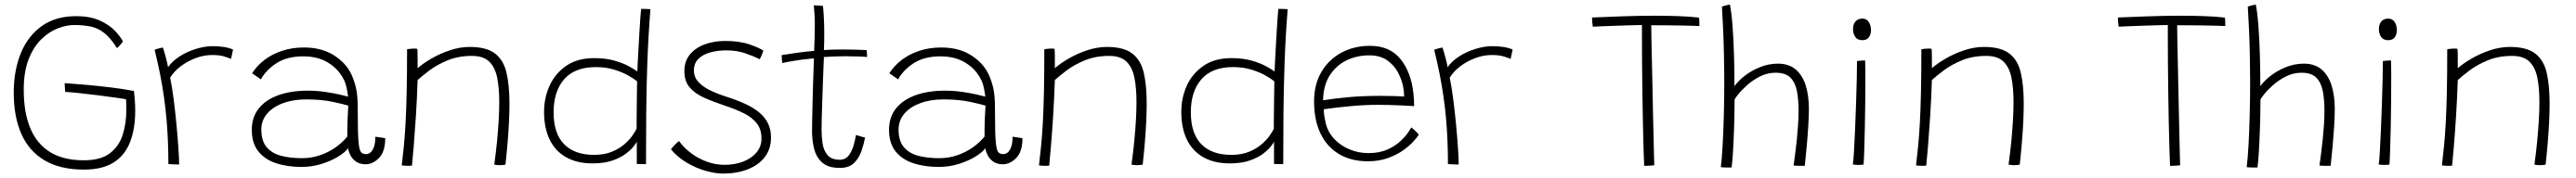

<svg xmlns="http://www.w3.org/2000/svg" viewBox="-20 -742 11613 804"><path d="M358.5 24Q251 24 180.8 -17.8Q110.5 -59.5 76.2 -137.2Q42 -215 42 -323Q42 -424.5 74.2 -502.5Q106.5 -580.5 169 -624.8Q231.5 -669 322.5 -669Q387 -669 430 -649.2Q473 -629.5 498.2 -602.8Q523.5 -576 534 -555Q532 -551 527 -545Q522 -539 516.8 -533.5Q511.5 -528 507 -525Q478 -571.5 449 -593.8Q420 -616 387.2 -622.5Q354.5 -629 313.5 -629Q280 -629 240.8 -614Q201.5 -599 166.5 -565Q131.5 -531 109.2 -474.8Q87 -418.5 87 -336.5Q87 -235 116.2 -163.8Q145.5 -92.5 205.5 -55.2Q265.5 -18 357.5 -18Q434.5 -18 476 -50.2Q517.5 -82.5 533.5 -134.5Q549.5 -186.5 549.5 -245.5Q549.5 -256.5 549.2 -269.8Q549 -283 548 -294Q534 -296.5 499.8 -301.2Q465.5 -306 422.8 -311.5Q380 -317 339.8 -321.2Q299.5 -325.5 274 -327Q273.5 -331.5 273 -338.5Q272.5 -345.5 272 -353.2Q271.5 -361 271.5 -366.5Q311 -364 366.8 -359Q422.5 -354 480.5 -347Q538.5 -340 584 -331Q586.5 -307.5 588 -285.2Q589.5 -263 589.5 -241.5Q589.5 -160.5 566.5 -100.8Q543.5 -41 492.8 -8.5Q442 24 358.5 24Z M737.5 -438.5Q756.5 -466 790 -487.5Q823.5 -509 863.5 -521.2Q903.5 -533.5 940 -533.5Q964 -533.5 989.2 -529.8Q1014.5 -526 1030.5 -518L1021.5 -476Q1009 -481.5 988.8 -487.5Q968.5 -493.5 936 -493.5Q900 -493.5 863.2 -480Q826.5 -466.5 795.8 -443.5Q765 -420.5 747 -391.5Q755.5 -350.5 762.8 -294.2Q770 -238 775.5 -179.8Q781 -121.5 784.2 -73Q787.5 -24.5 787.5 1Q780 1 764.2 0.5Q748.5 0 739 -1Q739 -52 737 -102Q735 -152 730.8 -202Q726.5 -252 719.2 -303.2Q712 -354.5 701.5 -407.5Q691 -460.5 677 -517Q680 -518.5 687.2 -520.8Q694.5 -523 702.5 -525Q710.5 -527 714.5 -527Q721 -508 728 -481Q735 -454 737.5 -438.5Z M1339 12Q1276 12 1225.2 -4.5Q1174.5 -21 1144.8 -58Q1115 -95 1115 -156Q1115 -213 1146.8 -252.5Q1178.5 -292 1235.2 -312.2Q1292 -332.5 1367 -332.5Q1407.5 -332.5 1446.2 -326.8Q1485 -321 1513 -314.5Q1541 -308 1549 -305.5Q1546.5 -326 1542.5 -345.5Q1538.5 -365 1530.5 -381Q1508 -428 1461 -457.8Q1414 -487.5 1347 -487.5Q1274.5 -487.5 1227 -457Q1179.5 -426.5 1156 -383.5L1116.5 -411Q1137.5 -444.5 1171.5 -470.8Q1205.5 -497 1250.8 -512.2Q1296 -527.5 1350 -527.5Q1430 -527.5 1485.2 -492.2Q1540.5 -457 1564.5 -405Q1577.5 -376.5 1585 -343.5Q1592.5 -310.5 1592.5 -256.5Q1592.5 -191.5 1593.5 -151.5Q1594.5 -111.5 1597.5 -88.5Q1601 -61 1608.5 -53.5Q1616 -46 1630 -46Q1649 -46 1660.5 -66.5Q1672 -87 1672 -124.5L1716.5 -118Q1716.5 -57 1688.5 -28.5Q1660.5 0 1628.5 0Q1602 0 1585 -12Q1568 -24 1559.5 -41Q1551 -58 1549 -72.5Q1537 -55 1505.2 -35.2Q1473.5 -15.5 1430.2 -1.8Q1387 12 1339 12ZM1341.5 -27.5Q1382.5 -27.5 1420.2 -40Q1458 -52.5 1490 -74.5Q1522 -96.5 1545.5 -125Q1545.5 -171 1546.8 -203.2Q1548 -235.5 1550 -265Q1532.5 -270.5 1481 -281.8Q1429.5 -293 1360.5 -293Q1301.5 -293 1255.8 -276Q1210 -259 1184 -228.5Q1158 -198 1158 -157Q1158 -105.5 1182 -77.2Q1206 -49 1247.5 -38.2Q1289 -27.5 1341.5 -27.5Z M1837 6Q1833 6.5 1828.2 6.8Q1823.5 7 1819 7Q1812 7 1804.5 6.5Q1797 6 1791 5Q1796 -37 1800.5 -82.5Q1805 -128 1808.2 -186.8Q1811.5 -245.5 1813.2 -326.2Q1815 -407 1815 -519.5Q1820.5 -520.5 1827.5 -521.5Q1834.5 -522.5 1843.5 -522.5Q1847.5 -522.5 1852.5 -522.5Q1857.5 -522.5 1861 -521.5Q1862 -515.5 1862.2 -500Q1862.5 -484.5 1862.5 -466.2Q1862.5 -448 1862.5 -434Q1887 -455.5 1925.2 -477.8Q1963.5 -500 2008.5 -515Q2053.5 -530 2097 -530Q2173 -530 2211.5 -500.2Q2250 -470.5 2263.2 -413.5Q2276.5 -356.5 2276.5 -274.5Q2276.5 -237.5 2274.5 -194.5Q2272.5 -151.5 2268.5 -102.5Q2264.5 -53.5 2258.5 1.5Q2255 2.5 2248 3.2Q2241 4 2233 4Q2227 4 2220.8 3.5Q2214.5 3 2208 1.5Q2216 -56 2220.8 -106.2Q2225.5 -156.5 2228 -200.2Q2230.5 -244 2230.5 -281Q2230.5 -343.5 2221.2 -390.5Q2212 -437.5 2185.5 -463.5Q2159 -489.5 2107.5 -489.5Q2046 -489.5 1997.8 -469.5Q1949.5 -449.5 1915.5 -423.8Q1881.5 -398 1862.5 -380.5Q1859.5 -291 1854.5 -213.8Q1849.5 -136.5 1844.8 -79.5Q1840 -22.5 1837 6Z M2850.5 -1.5Q2850.5 -11.5 2850.5 -32.8Q2850.5 -54 2850.5 -74.2Q2850.5 -94.5 2850.5 -101.5Q2849 -98 2837.8 -82.8Q2826.5 -67.5 2803.2 -49.2Q2780 -31 2742.5 -17.5Q2705 -4 2651.5 -4Q2580.5 -4 2531.5 -32Q2482.5 -60 2457.5 -112Q2432.5 -164 2432.5 -236.5Q2432.5 -300.5 2457.8 -355.8Q2483 -411 2533.2 -445.2Q2583.5 -479.5 2658 -479.5Q2711 -479.5 2750.5 -468Q2790 -456.5 2816 -442Q2842 -427.5 2853 -419Q2853.5 -435 2855 -464.2Q2856.5 -493.5 2858.5 -528.8Q2860.5 -564 2862.5 -599Q2864.5 -634 2866.5 -661.5Q2868.5 -689 2870 -702Q2881 -702 2893.2 -701.5Q2905.5 -701 2912 -700.5Q2902.5 -582 2898.2 -464.2Q2894 -346.5 2893 -230.5Q2892 -114.5 2892 -0.5Q2888 -0.5 2878.8 -0.8Q2869.5 -1 2861 -1.2Q2852.5 -1.5 2850.5 -1.5ZM2658 -42.5Q2706 -42.5 2741 -57.8Q2776 -73 2799 -94.2Q2822 -115.5 2834.2 -134.5Q2846.5 -153.5 2849.5 -160.5Q2849.5 -174 2849.8 -203.8Q2850 -233.5 2850.5 -268Q2851 -302.5 2851.2 -332Q2851.5 -361.5 2852 -374.5Q2840 -385 2813.5 -400.2Q2787 -415.5 2749.5 -427.2Q2712 -439 2666 -439Q2571.5 -439 2523.5 -384.5Q2475.5 -330 2475.5 -234.5Q2475.5 -139 2522.8 -90.8Q2570 -42.5 2658 -42.5Z M3239.5 42Q3205.5 42 3162.2 30Q3119 18 3077 -6.5Q3035 -31 3004.5 -67.5Q3008.5 -72.5 3013 -78Q3017.5 -83.5 3022.5 -88.5Q3027.5 -93.5 3032.2 -97.8Q3037 -102 3041 -105Q3060 -77.5 3091.8 -52.8Q3123.5 -28 3163.5 -12.8Q3203.5 2.5 3246.5 2.5Q3292 2.5 3329.8 -12Q3367.5 -26.5 3390 -53.2Q3412.5 -80 3412.5 -116Q3412.5 -158 3391.5 -184.8Q3370.5 -211.5 3333.8 -230Q3297 -248.5 3248.5 -264.5Q3196 -282 3154.5 -300.5Q3113 -319 3089 -347Q3065 -375 3065 -420.5Q3065 -466 3090.2 -496.2Q3115.5 -526.5 3157.2 -541.8Q3199 -557 3249 -557Q3313 -557 3357.5 -541.8Q3402 -526.5 3421 -513.5Q3419 -506.5 3416 -498.8Q3413 -491 3410 -484.8Q3407 -478.5 3404.5 -474.5Q3377 -488.5 3339 -501.5Q3301 -514.5 3253.5 -514.5Q3217 -514.5 3183.5 -505.8Q3150 -497 3129 -477Q3108 -457 3108 -423Q3108 -394 3127.8 -372.2Q3147.5 -350.5 3179.5 -334.8Q3211.5 -319 3249 -307Q3301 -290.5 3339.8 -272.5Q3378.5 -254.5 3404.2 -232.5Q3430 -210.5 3442.8 -183Q3455.5 -155.5 3455.5 -121Q3455.5 -68.5 3427.2 -32.2Q3399 4 3350.2 23Q3301.5 42 3239.5 42Z M3879.5 -120.5Q3874 -91 3863 -59.2Q3852 -27.5 3829.5 -5.5Q3807 16.5 3765.5 16.5Q3714 16.5 3687 -7.2Q3660 -31 3650.2 -68.8Q3640.5 -106.5 3640.5 -149Q3640.5 -171 3641.2 -206.8Q3642 -242.5 3643 -284Q3644 -325.5 3645.2 -365Q3646.5 -404.5 3647.5 -435Q3648.5 -465.5 3649 -478.5Q3590 -473 3552 -466.2Q3514 -459.5 3506.5 -457Q3506 -460.5 3505.2 -467.2Q3504.5 -474 3504 -481.2Q3503.5 -488.5 3503.5 -493Q3530.5 -497.5 3572 -503.5Q3613.5 -509.5 3650 -512Q3651 -539.5 3652 -571.5Q3653 -603.5 3653 -634Q3653 -658 3651.5 -679.8Q3650 -701.5 3648.5 -718L3689.5 -715.5Q3691 -706 3693.2 -671.8Q3695.5 -637.5 3695.5 -588.5Q3695.5 -573.5 3695.2 -551.2Q3695 -529 3694 -516Q3708 -517 3729.8 -517.8Q3751.5 -518.5 3765.5 -518.5Q3791.5 -518.5 3817.8 -518Q3844 -517.5 3863.2 -516.8Q3882.5 -516 3886.5 -515.5Q3887.5 -512 3888 -500.2Q3888.5 -488.5 3888.5 -484.5Q3883.5 -485.5 3852.8 -486.8Q3822 -488 3791 -488Q3768.5 -488 3742 -487Q3715.5 -486 3694 -484.5Q3693.5 -469 3692 -436.5Q3690.5 -404 3689.2 -363.2Q3688 -322.5 3686.5 -281.5Q3685 -240.5 3684.2 -206.5Q3683.5 -172.5 3683.5 -155Q3683.5 -125 3688 -94Q3692.5 -63 3710 -41.8Q3727.5 -20.5 3765.5 -20.5Q3792 -20.5 3807 -41.5Q3822 -62.5 3829 -89.2Q3836 -116 3838.5 -132.5Q3840.5 -132 3846.2 -130Q3852 -128 3859.2 -126Q3866.5 -124 3872.2 -122.5Q3878 -121 3879.5 -120.5Z M4211.5 12Q4148.5 12 4097.8 -4.5Q4047 -21 4017.2 -58Q3987.5 -95 3987.5 -156Q3987.5 -213 4019.2 -252.5Q4051 -292 4107.8 -312.2Q4164.5 -332.5 4239.5 -332.5Q4280 -332.5 4318.8 -326.8Q4357.5 -321 4385.5 -314.5Q4413.5 -308 4421.5 -305.5Q4419 -326 4415 -345.5Q4411 -365 4403 -381Q4380.5 -428 4333.5 -457.8Q4286.5 -487.5 4219.5 -487.5Q4147 -487.5 4099.5 -457Q4052 -426.5 4028.5 -383.5L3989 -411Q4010 -444.5 4044 -470.8Q4078 -497 4123.2 -512.2Q4168.5 -527.5 4222.5 -527.5Q4302.5 -527.5 4357.8 -492.2Q4413 -457 4437 -405Q4450 -376.5 4457.5 -343.5Q4465 -310.5 4465 -256.5Q4465 -191.5 4466 -151.5Q4467 -111.5 4470 -88.5Q4473.5 -61 4481 -53.5Q4488.5 -46 4502.5 -46Q4521.5 -46 4533 -66.5Q4544.5 -87 4544.5 -124.5L4589 -118Q4589 -57 4561 -28.5Q4533 0 4501 0Q4474.5 0 4457.5 -12Q4440.5 -24 4432 -41Q4423.5 -58 4421.5 -72.5Q4409.5 -55 4377.8 -35.2Q4346 -15.5 4302.8 -1.8Q4259.5 12 4211.5 12ZM4214 -27.5Q4255 -27.5 4292.8 -40Q4330.5 -52.5 4362.5 -74.5Q4394.5 -96.5 4418 -125Q4418 -171 4419.2 -203.2Q4420.5 -235.5 4422.5 -265Q4405 -270.5 4353.5 -281.8Q4302 -293 4233 -293Q4174 -293 4128.2 -276Q4082.5 -259 4056.5 -228.5Q4030.5 -198 4030.5 -157Q4030.5 -105.5 4054.5 -77.2Q4078.5 -49 4120 -38.2Q4161.5 -27.5 4214 -27.5Z M4709.5 6Q4705.5 6.5 4700.8 6.8Q4696 7 4691.5 7Q4684.5 7 4677 6.5Q4669.5 6 4663.5 5Q4668.5 -37 4673 -82.5Q4677.5 -128 4680.8 -186.8Q4684 -245.5 4685.8 -326.2Q4687.5 -407 4687.5 -519.5Q4693 -520.5 4700 -521.5Q4707 -522.5 4716 -522.5Q4720 -522.5 4725 -522.5Q4730 -522.5 4733.5 -521.5Q4734.5 -515.5 4734.8 -500Q4735 -484.5 4735 -466.2Q4735 -448 4735 -434Q4759.5 -455.5 4797.8 -477.8Q4836 -500 4881 -515Q4926 -530 4969.5 -530Q5045.5 -530 5084 -500.2Q5122.5 -470.5 5135.8 -413.5Q5149 -356.5 5149 -274.5Q5149 -237.5 5147 -194.5Q5145 -151.5 5141 -102.5Q5137 -53.5 5131 1.5Q5127.5 2.5 5120.5 3.2Q5113.5 4 5105.5 4Q5099.5 4 5093.2 3.5Q5087 3 5080.5 1.5Q5088.5 -56 5093.2 -106.2Q5098 -156.5 5100.5 -200.2Q5103 -244 5103 -281Q5103 -343.5 5093.8 -390.5Q5084.5 -437.5 5058 -463.5Q5031.5 -489.5 4980 -489.5Q4918.5 -489.5 4870.2 -469.5Q4822 -449.5 4788 -423.8Q4754 -398 4735 -380.5Q4732 -291 4727 -213.8Q4722 -136.5 4717.2 -79.5Q4712.5 -22.5 4709.5 6Z M5723 -1.5Q5723 -11.5 5723 -32.8Q5723 -54 5723 -74.2Q5723 -94.5 5723 -101.5Q5721.5 -98 5710.2 -82.8Q5699 -67.5 5675.8 -49.2Q5652.5 -31 5615 -17.5Q5577.5 -4 5524 -4Q5453 -4 5404 -32Q5355 -60 5330 -112Q5305 -164 5305 -236.5Q5305 -300.5 5330.2 -355.8Q5355.5 -411 5405.8 -445.2Q5456 -479.5 5530.5 -479.5Q5583.5 -479.5 5623 -468Q5662.5 -456.5 5688.5 -442Q5714.5 -427.5 5725.5 -419Q5726 -435 5727.5 -464.2Q5729 -493.5 5731 -528.8Q5733 -564 5735 -599Q5737 -634 5739 -661.5Q5741 -689 5742.5 -702Q5753.5 -702 5765.8 -701.5Q5778 -701 5784.5 -700.5Q5775 -582 5770.8 -464.2Q5766.5 -346.5 5765.5 -230.5Q5764.5 -114.5 5764.5 -0.5Q5760.5 -0.5 5751.2 -0.8Q5742 -1 5733.5 -1.2Q5725 -1.5 5723 -1.5ZM5530.5 -42.5Q5578.5 -42.5 5613.5 -57.8Q5648.5 -73 5671.5 -94.2Q5694.5 -115.5 5706.8 -134.5Q5719 -153.5 5722 -160.5Q5722 -174 5722.2 -203.8Q5722.5 -233.5 5723 -268Q5723.5 -302.5 5723.8 -332Q5724 -361.5 5724.5 -374.5Q5712.5 -385 5686 -400.2Q5659.5 -415.5 5622 -427.2Q5584.5 -439 5538.5 -439Q5444 -439 5396 -384.5Q5348 -330 5348 -234.5Q5348 -139 5395.2 -90.8Q5442.5 -42.5 5530.5 -42.5Z M6375 -133Q6368.5 -122 6350.5 -102.2Q6332.5 -82.5 6303.8 -62.2Q6275 -42 6235.5 -27.8Q6196 -13.5 6145.5 -13.5Q6071 -13.5 6016.5 -45.8Q5962 -78 5932.8 -138.5Q5903.5 -199 5903.5 -284Q5903.5 -361.5 5937 -417.8Q5970.5 -474 6027.5 -504.5Q6084.5 -535 6155.5 -535Q6245 -535 6293.2 -475Q6341.5 -415 6351.5 -319Q6353 -305.5 6353.8 -291.2Q6354.5 -277 6354.5 -262.5Q6349 -263 6332.8 -264Q6316.5 -265 6293.2 -266Q6270 -267 6243.2 -267.8Q6216.5 -268.5 6190 -268.5Q6132.5 -268.5 6067.2 -262.5Q6002 -256.5 5947 -248.5Q5947.5 -231 5950.2 -214.8Q5953 -198.5 5956.5 -183.5Q5967 -143 5995.8 -113Q6024.5 -83 6064.5 -66.8Q6104.5 -50.5 6148.5 -50.5Q6199 -50.5 6235 -67Q6271 -83.5 6294.2 -105.8Q6317.5 -128 6329 -146Q6340.5 -164 6342 -166.5Q6345 -164 6350 -159.8Q6355 -155.5 6360.2 -150.5Q6365.5 -145.5 6369.5 -141Q6373.5 -136.5 6375 -133ZM5944 -289Q5993 -297 6057.5 -303Q6122 -309 6203.5 -309Q6245 -309 6271.8 -308Q6298.5 -307 6309.5 -306Q6309.5 -328.5 6304.5 -353Q6298 -385 6280.5 -417Q6263 -449 6231.8 -470.5Q6200.5 -492 6151.5 -492Q6097 -492 6050.2 -469.5Q6003.5 -447 5974.5 -402Q5945.5 -357 5944 -289Z M6505.5 -438.5Q6524.5 -466 6558 -487.5Q6591.5 -509 6631.5 -521.2Q6671.5 -533.5 6708 -533.5Q6732 -533.5 6757.2 -529.8Q6782.5 -526 6798.5 -518L6789.5 -476Q6777 -481.5 6756.8 -487.5Q6736.5 -493.5 6704 -493.5Q6668 -493.5 6631.2 -480Q6594.5 -466.5 6563.8 -443.5Q6533 -420.5 6515 -391.5Q6523.5 -350.5 6530.8 -294.2Q6538 -238 6543.5 -179.8Q6549 -121.5 6552.2 -73Q6555.5 -24.5 6555.5 1Q6548 1 6532.2 0.5Q6516.5 0 6507 -1Q6507 -52 6505 -102Q6503 -152 6498.8 -202Q6494.5 -252 6487.2 -303.2Q6480 -354.5 6469.5 -407.5Q6459 -460.5 6445 -517Q6448 -518.5 6455.2 -520.8Q6462.5 -523 6470.5 -525Q6478.5 -527 6482.5 -527Q6489 -508 6496 -481Q6503 -454 6505.5 -438.5Z M7160 -621.5Q7159.5 -626 7158.8 -631.2Q7158 -636.5 7157.5 -641.8Q7157 -647 7156.8 -652.5Q7156.5 -658 7156.5 -663Q7214.5 -665.5 7290 -668.2Q7365.5 -671 7442 -671Q7495.5 -671 7546 -669.2Q7596.5 -667.5 7638.5 -662.5Q7640 -655.5 7640.2 -644.5Q7640.5 -633.5 7640.5 -624.5Q7629 -625 7603.2 -625.8Q7577.5 -626.5 7545.5 -627Q7513.5 -627.5 7481 -627.8Q7448.5 -628 7423.5 -628Q7423.5 -609.5 7424.2 -568.8Q7425 -528 7426.2 -473.2Q7427.5 -418.5 7428.8 -357.5Q7430 -296.5 7431.2 -236.5Q7432.5 -176.5 7433.8 -125.5Q7435 -74.5 7435.8 -40Q7436.5 -5.5 7437 4.5Q7433 5 7423.8 5.8Q7414.5 6.5 7405.2 6.8Q7396 7 7391.5 7Q7390 -23.5 7388.5 -75Q7387 -126.5 7385.8 -189.8Q7384.5 -253 7383.5 -320Q7382.5 -387 7382 -449Q7381.5 -511 7381.5 -559Q7381.5 -580.5 7381.5 -598.2Q7381.5 -616 7381.5 -629Q7359.5 -628.5 7328.8 -627.8Q7298 -627 7265.8 -625.8Q7233.5 -624.5 7205.5 -623.5Q7177.5 -622.5 7160 -621.5Z M7785.5 14.5Q7780.5 14.5 7773.8 14.5Q7767 14.5 7760 14.5Q7754.5 14.5 7747.2 14Q7740 13.5 7737 13Q7742 -27 7745.2 -86.8Q7748.5 -146.5 7750.5 -218.2Q7752.5 -290 7752.5 -366.5Q7752.5 -428.5 7751.2 -490Q7750 -551.5 7747.5 -608Q7745 -664.5 7742 -712Q7745.5 -713.5 7750.5 -715Q7755.5 -716.5 7760.8 -717.8Q7766 -719 7770.5 -720Q7775 -721 7778 -721.5Q7785.5 -684 7790 -623.2Q7794.5 -562.5 7796.5 -491.8Q7798.5 -421 7798.5 -353Q7815.5 -377 7846 -400.5Q7876.5 -424 7915 -439.2Q7953.5 -454.5 7994.5 -454.5Q8044 -454.5 8074.8 -428Q8105.5 -401.5 8119.8 -355.8Q8134 -310 8134 -251Q8134 -215.5 8131.2 -171.5Q8128.5 -127.5 8124.2 -81.5Q8120 -35.5 8115.5 7Q8110.5 7 8103.5 7Q8096.5 7 8089.5 7Q8082.5 7 8075.5 6.5Q8068.5 6 8065 5.5Q8068.5 -20 8072.5 -50Q8076.5 -80 8079.8 -112.2Q8083 -144.5 8085.2 -177.5Q8087.5 -210.5 8087.5 -242.5Q8087.5 -292.5 8080 -331Q8072.5 -369.5 8050.5 -391.5Q8028.5 -413.5 7984 -413.5Q7947 -413.5 7914.2 -397Q7881.5 -380.5 7856 -357.8Q7830.5 -335 7815.5 -316Q7800.5 -297 7799 -292.5Q7799 -233.5 7797 -171Q7795 -108.5 7792 -58.2Q7789 -8 7785.5 14.5Z M8380.5 1.5Q8374 2 8368 2.5Q8362 3 8357 3Q8348.5 3 8342.2 2.2Q8336 1.5 8332 1Q8334.5 -12 8337 -53.8Q8339.5 -95.5 8342 -152.8Q8344.5 -210 8346.5 -270.8Q8348.5 -331.5 8349.8 -383.8Q8351 -436 8351 -466.5Q8352 -466.5 8357 -467Q8362 -467.5 8368.2 -468Q8374.5 -468.5 8380 -468.8Q8385.5 -469 8387.5 -469Q8388 -457.5 8388.2 -436.2Q8388.5 -415 8388.5 -388Q8388.5 -340.5 8388 -281.2Q8387.5 -222 8386.2 -164Q8385 -106 8383.5 -61.2Q8382 -16.5 8380.5 1.5ZM8375.5 -560.5Q8352.5 -560.5 8342.8 -575.5Q8333 -590.5 8333 -609.5Q8333 -626 8338.5 -636.8Q8344 -647.5 8353.5 -652.8Q8363 -658 8375 -658Q8394.5 -658 8404.2 -642.2Q8414 -626.5 8414 -605Q8414 -588 8404.8 -574.2Q8395.5 -560.5 8375.5 -560.5Z M8663 6Q8659 6.5 8654.2 6.8Q8649.5 7 8645 7Q8638 7 8630.5 6.5Q8623 6 8617 5Q8622 -37 8626.5 -82.5Q8631 -128 8634.2 -186.8Q8637.5 -245.5 8639.2 -326.2Q8641 -407 8641 -519.5Q8646.5 -520.5 8653.5 -521.5Q8660.5 -522.5 8669.5 -522.5Q8673.5 -522.5 8678.5 -522.5Q8683.5 -522.5 8687 -521.5Q8688 -515.5 8688.2 -500Q8688.5 -484.5 8688.5 -466.2Q8688.5 -448 8688.5 -434Q8713 -455.5 8751.2 -477.8Q8789.5 -500 8834.5 -515Q8879.5 -530 8923 -530Q8999 -530 9037.5 -500.2Q9076 -470.5 9089.2 -413.5Q9102.5 -356.5 9102.5 -274.5Q9102.5 -237.5 9100.5 -194.5Q9098.5 -151.5 9094.5 -102.5Q9090.5 -53.5 9084.5 1.5Q9081 2.5 9074 3.2Q9067 4 9059 4Q9053 4 9046.8 3.5Q9040.5 3 9034 1.5Q9042 -56 9046.8 -106.2Q9051.5 -156.5 9054 -200.2Q9056.5 -244 9056.5 -281Q9056.5 -343.5 9047.2 -390.5Q9038 -437.5 9011.5 -463.5Q8985 -489.5 8933.5 -489.5Q8872 -489.5 8823.8 -469.5Q8775.5 -449.5 8741.5 -423.8Q8707.5 -398 8688.5 -380.5Q8685.5 -291 8680.5 -213.8Q8675.5 -136.5 8670.8 -79.5Q8666 -22.5 8663 6Z M9530.5 -621.5Q9530 -626 9529.2 -631.2Q9528.5 -636.5 9528 -641.8Q9527.5 -647 9527.2 -652.5Q9527 -658 9527 -663Q9585 -665.5 9660.5 -668.2Q9736 -671 9812.5 -671Q9866 -671 9916.5 -669.2Q9967 -667.5 10009 -662.5Q10010.5 -655.5 10010.8 -644.5Q10011 -633.5 10011 -624.5Q9999.5 -625 9973.8 -625.8Q9948 -626.5 9916 -627Q9884 -627.5 9851.5 -627.8Q9819 -628 9794 -628Q9794 -609.5 9794.8 -568.8Q9795.5 -528 9796.8 -473.2Q9798 -418.5 9799.2 -357.5Q9800.5 -296.5 9801.8 -236.5Q9803 -176.5 9804.2 -125.5Q9805.5 -74.5 9806.2 -40Q9807 -5.5 9807.5 4.5Q9803.5 5 9794.2 5.8Q9785 6.5 9775.8 6.8Q9766.5 7 9762 7Q9760.5 -23.5 9759 -75Q9757.5 -126.5 9756.2 -189.8Q9755 -253 9754 -320Q9753 -387 9752.5 -449Q9752 -511 9752 -559Q9752 -580.5 9752 -598.2Q9752 -616 9752 -629Q9730 -628.5 9699.2 -627.8Q9668.5 -627 9636.2 -625.8Q9604 -624.5 9576 -623.5Q9548 -622.5 9530.5 -621.5Z M10156 14.5Q10151 14.5 10144.2 14.5Q10137.5 14.5 10130.5 14.5Q10125 14.5 10117.8 14Q10110.5 13.5 10107.5 13Q10112.5 -27 10115.8 -86.8Q10119 -146.5 10121 -218.2Q10123 -290 10123 -366.5Q10123 -428.5 10121.8 -490Q10120.5 -551.5 10118 -608Q10115.5 -664.5 10112.5 -712Q10116 -713.5 10121 -715Q10126 -716.5 10131.2 -717.8Q10136.5 -719 10141 -720Q10145.5 -721 10148.5 -721.5Q10156 -684 10160.5 -623.2Q10165 -562.5 10167 -491.8Q10169 -421 10169 -353Q10186 -377 10216.5 -400.5Q10247 -424 10285.5 -439.2Q10324 -454.5 10365 -454.5Q10414.5 -454.5 10445.2 -428Q10476 -401.5 10490.2 -355.8Q10504.5 -310 10504.5 -251Q10504.5 -215.5 10501.8 -171.5Q10499 -127.5 10494.8 -81.5Q10490.5 -35.5 10486 7Q10481 7 10474 7Q10467 7 10460 7Q10453 7 10446 6.5Q10439 6 10435.5 5.5Q10439 -20 10443 -50Q10447 -80 10450.2 -112.2Q10453.5 -144.5 10455.8 -177.5Q10458 -210.5 10458 -242.5Q10458 -292.5 10450.5 -331Q10443 -369.5 10421 -391.5Q10399 -413.5 10354.5 -413.5Q10317.5 -413.5 10284.8 -397Q10252 -380.5 10226.5 -357.8Q10201 -335 10186 -316Q10171 -297 10169.5 -292.5Q10169.5 -233.5 10167.5 -171Q10165.5 -108.5 10162.5 -58.2Q10159.5 -8 10156 14.5Z M10751 1.5Q10744.5 2 10738.5 2.5Q10732.5 3 10727.5 3Q10719 3 10712.8 2.2Q10706.5 1.5 10702.5 1Q10705 -12 10707.5 -53.8Q10710 -95.5 10712.5 -152.8Q10715 -210 10717 -270.8Q10719 -331.5 10720.2 -383.8Q10721.5 -436 10721.5 -466.5Q10722.5 -466.5 10727.5 -467Q10732.5 -467.5 10738.8 -468Q10745 -468.5 10750.5 -468.8Q10756 -469 10758 -469Q10758.5 -457.5 10758.8 -436.2Q10759 -415 10759 -388Q10759 -340.5 10758.5 -281.2Q10758 -222 10756.8 -164Q10755.5 -106 10754 -61.2Q10752.5 -16.5 10751 1.5ZM10746 -560.5Q10723 -560.5 10713.2 -575.5Q10703.5 -590.5 10703.5 -609.5Q10703.5 -626 10709 -636.8Q10714.5 -647.5 10724 -652.8Q10733.5 -658 10745.5 -658Q10765 -658 10774.8 -642.2Q10784.5 -626.5 10784.5 -605Q10784.5 -588 10775.2 -574.2Q10766 -560.5 10746 -560.5Z M11033.5 6Q11029.5 6.5 11024.8 6.8Q11020 7 11015.5 7Q11008.5 7 11001 6.5Q10993.5 6 10987.5 5Q10992.5 -37 10997 -82.5Q11001.5 -128 11004.8 -186.8Q11008 -245.5 11009.8 -326.2Q11011.5 -407 11011.5 -519.5Q11017 -520.5 11024 -521.5Q11031 -522.5 11040 -522.5Q11044 -522.5 11049 -522.5Q11054 -522.5 11057.5 -521.5Q11058.5 -515.5 11058.8 -500Q11059 -484.5 11059 -466.2Q11059 -448 11059 -434Q11083.5 -455.5 11121.8 -477.8Q11160 -500 11205 -515Q11250 -530 11293.5 -530Q11369.5 -530 11408 -500.2Q11446.5 -470.5 11459.8 -413.5Q11473 -356.5 11473 -274.5Q11473 -237.5 11471 -194.5Q11469 -151.5 11465 -102.5Q11461 -53.5 11455 1.5Q11451.5 2.5 11444.5 3.2Q11437.5 4 11429.5 4Q11423.5 4 11417.2 3.5Q11411 3 11404.5 1.5Q11412.5 -56 11417.2 -106.2Q11422 -156.5 11424.5 -200.2Q11427 -244 11427 -281Q11427 -343.5 11417.8 -390.5Q11408.5 -437.5 11382 -463.5Q11355.5 -489.5 11304 -489.5Q11242.5 -489.5 11194.2 -469.5Q11146 -449.5 11112 -423.8Q11078 -398 11059 -380.5Q11056 -291 11051 -213.8Q11046 -136.5 11041.2 -79.5Q11036.5 -22.5 11033.5 6Z"/></svg>

Font: Grandstander Thin Thin
Style: Regular
Weight: 250
Version: Version 1.200